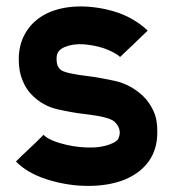

<svg xmlns="http://www.w3.org/2000/svg" viewBox="-20 -579 546 605"><path d="M258.8 -338.9Q291 -335 341.8 -324.2Q392.6 -312.5 430.7 -276.4Q451.2 -256.8 463.9 -228.5Q476.6 -201.2 475.6 -161.1Q475.6 -160.2 475.6 -160.2Q475.6 -109.4 449.2 -71.3Q421.9 -33.2 372.1 -12.7Q347.7 -2.9 318.4 2Q289.1 6.8 257.8 6.8Q192.4 6.8 127.9 -13.7Q64.5 -34.2 30.3 -70.3Q47.9 -86.9 47.9 -87.9Q48.8 -87.9 77.1 -115.2Q85 -123 94.7 -131.8Q104.5 -141.6 117.2 -154.3Q124 -146.5 138.7 -139.6Q154.3 -131.8 172.9 -127Q209 -116.2 252 -114.3Q295.9 -112.3 328.1 -125Q349.6 -132.8 353.5 -143.6Q357.4 -153.3 357.4 -160.2Q357.4 -180.7 339.8 -196.3Q323.2 -210.9 246.1 -219.7Q210.9 -223.6 162.1 -234.4Q114.3 -245.1 80.1 -280.3Q61.5 -298.8 50.8 -326.2Q39.1 -353.5 39.1 -392.6Q39.1 -444.3 65.4 -483.4Q91.8 -522.5 139.6 -542Q181.6 -558.6 232.4 -558.6Q237.3 -558.6 243.2 -558.6Q299.8 -556.6 351.6 -539.1Q379.9 -529.3 403.3 -514.6Q427.7 -500 445.3 -482.4Q427.7 -465.8 426.8 -464.8Q425.8 -463.9 397.5 -436.5Q390.6 -429.7 380.9 -420.9Q371.1 -411.1 358.4 -399.4Q350.6 -407.2 336.9 -414.1Q324.2 -420.9 307.6 -426.8Q278.3 -436.5 243.2 -439.5Q209 -441.4 183.6 -430.7Q169.9 -424.8 164.1 -416Q158.2 -408.2 158.2 -392.6Q158.2 -370.1 170.9 -359.4Q183.6 -347.7 258.8 -338.9Z"/></svg>

Font: Seiden_Sans_Regular
Style: Regular
Weight: 400
Designer: Kevin Beronilla
Version: Version 1.0